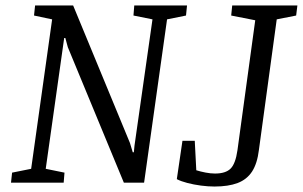

<svg xmlns="http://www.w3.org/2000/svg" viewBox="-20 -668 1107 702"><path d="M20.2 0 24.2 -36.8 93.9 -50.8 170.6 -597.2 104.4 -611.2 108.3 -648H247.4L455.1 -145.3L465.4 -111.2H469.4L471.7 -135.1L537.5 -597.2L468 -611.2L470.9 -648H663.8L660.1 -611.2L590.8 -597.2L506.8 0H432.9L228 -495.4L218.9 -529.1H214.7L147.2 -50.8L215.8 -36.8L212.8 0ZM764.1 14Q741.2 14 714.9 10.6Q688.6 7.1 665.3 1.1Q642 -4.9 626.5 -13L647.1 -153.3H692.1L697.7 -45.5Q712.9 -40.7 731.4 -37.1Q749.9 -33.5 766.2 -33.5Q805.1 -33.5 823.2 -51.6Q841.2 -69.7 848.2 -118.8L913.2 -593.9L825.3 -611.2L829 -648H1067.3L1062.8 -611.2L991.8 -597.2L926.6 -119.6Q920.6 -70.1 901.6 -40.8Q882.5 -11.6 848.7 1.2Q814.8 14 764.1 14Z"/></svg>

Font: Faustina Light
Style: Italic
Weight: 300
Italic angle: -8°
Designer: Alfonso Garcia
Foundry: http://www.omnibus-type.com
Version: Version 1.200